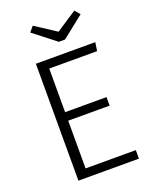

<svg xmlns="http://www.w3.org/2000/svg" viewBox="-173 -1050 899 1142"><g transform="rotate(-20 276.5 -479.5)"><path d="M443 -959 312 -873 180 -959 152 -926 293 -816H332L471 -926ZM496 -740H120V0H503V-54H185V-356H447V-410H185V-686H488Z"/></g></svg>

Font: Glow Sans SC Normal
Style: Regular
Weight: 400
Designer: Ryoko NISHIZUKA (kana, bopomofo & ideographs); Paul D. Hunt (Latin, Greek & Cyrillic); Sandoll Communications, Soo-young
Version: Version 0.93